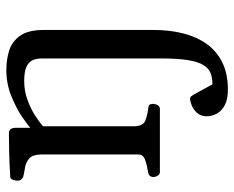

<svg xmlns="http://www.w3.org/2000/svg" viewBox="-88 -448 754 619"><g transform="rotate(-90 289.5 -138.0)"><path d="M310.5 219.2Q279.3 219.2 260.5 209.2Q241.7 199.2 233.2 183.6Q224.6 168 224.6 151.4Q224.6 132.3 235.1 120.4Q245.6 108.4 259.3 102.8Q272.9 97.2 281.7 97.2Q286.1 97.2 288.8 100.6Q291.5 104 295.4 110.4L327.6 169.4Q347.7 169.4 363.3 163.6Q378.9 157.7 389.6 140.6Q400.4 123.5 405.8 89.8Q411.1 56.2 411.1 0V-379.9Q411.1 -398.9 404.8 -411.6Q398.4 -424.3 382.6 -430.9Q366.7 -437.5 337.9 -437.5Q307.6 -437.5 279.3 -427.5Q251 -417.5 228.5 -403.3Q206.1 -389.2 192.4 -376.5V-85.4Q192.4 -54.2 210.7 -47.1Q229 -40 247.1 -38.1Q257.3 -37.1 261 -34.2Q264.6 -31.2 264.6 -20Q264.6 -14.6 260.5 -7.3Q256.3 0 248 0H45.4Q37.1 0 33 -7.3Q28.8 -14.6 28.8 -20Q28.8 -36.1 44.9 -38.1Q63 -40.5 82.3 -46.9Q101.6 -53.2 101.6 -69.3V-379.9Q101.6 -410.2 88.4 -421.4Q75.2 -432.6 58.1 -435.1Q41 -437.5 28.8 -440.9Q23.9 -443.4 20.5 -447.3Q17.1 -451.2 17.1 -460.4Q17.1 -466.3 20 -474.1Q22.9 -481.9 28.8 -482.4Q76.2 -485.4 114.5 -486.1Q152.8 -486.8 172.9 -486.8Q176.8 -486.8 181.6 -482.9Q186.5 -479 187.5 -467.3V-417.5Q196.3 -426.3 223.6 -444.8Q251 -463.4 290.3 -479.2Q329.6 -495.1 374 -495.1Q406.7 -495.1 436 -486.1Q465.3 -477.1 484.1 -450.9Q502.9 -424.8 502.9 -374V-20Q502.9 30.3 492.2 73.7Q481.4 117.2 458.5 149.9Q435.5 182.6 398.9 200.9Q362.3 219.2 310.5 219.2Z"/></g></svg>

Font: Gelasio
Style: Regular
Weight: 400
Designer: Eben Sorkin
Foundry: Eben Sorkin
Version: Version 1.008